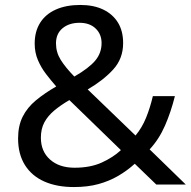

<svg xmlns="http://www.w3.org/2000/svg" viewBox="-20 -745 772 775"><path d="M304 -725Q358 -725 396.5 -706.5Q435 -688 456 -654Q477 -620 477 -571Q477 -508 436.5 -464Q396 -420 334 -384L527 -198Q553 -229 569.5 -269.5Q586 -310 597 -357H686Q670 -293 646 -238Q622 -183 584 -142L730 0H611L524 -84Q493 -56 457 -35Q421 -14 377.5 -2Q334 10 278 10Q209 10 158.5 -12.5Q108 -35 80.5 -79Q53 -123 53 -186Q53 -237 71.5 -274Q90 -311 125 -340Q160 -369 207 -396Q186 -420 166 -446Q146 -472 133 -502.5Q120 -533 120 -569Q120 -618 142 -653Q164 -688 205.5 -706.5Q247 -725 304 -725ZM260 -341Q224 -320 198.5 -298.5Q173 -277 159 -251Q145 -225 145 -189Q145 -134 182 -101Q219 -68 281 -68Q345 -68 391 -89Q437 -110 468 -139ZM301 -653Q259 -653 232.5 -631Q206 -609 206 -570Q206 -534 225 -503.5Q244 -473 280 -436Q339 -470 364.5 -500.5Q390 -531 390 -571Q390 -607 366 -630Q342 -653 301 -653Z"/></svg>

Font: hexlkorean05
Style: Book
Weight: 400
Designer: Jelle Bosma - Monotype Design Team
Foundry: Monotype Imaging Inc.
Version: Version 2.003